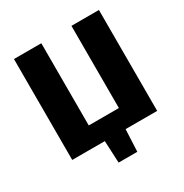

<svg xmlns="http://www.w3.org/2000/svg" viewBox="-190 -838 1089 1137"><g transform="rotate(-30 354.5 -269.5)"><path d="M645 -690V0H429L422 151H294L287 0H64V-690H251V-128H457V-690Z"/></g></svg>

Font: Ezarion Extra Bold
Style: Regular
Weight: 800
Designer: Natanael Gama
Version: Version 1.001;PS 001.001;hotconv 1.0.70;makeotf.lib2.5.58329